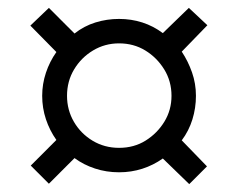

<svg xmlns="http://www.w3.org/2000/svg" viewBox="-20 -596 604 487"><path d="M87 -353Q87 -383 96.5 -411.5Q106 -440 123 -464L57 -531L104 -576L169 -511Q193 -530 222 -539Q251 -548 282 -548Q313 -548 341 -539Q369 -530 393 -512L459 -576L506 -532L441 -465Q457 -441 467 -412.5Q477 -384 477 -353Q477 -322 468 -293Q459 -264 441 -240L505 -174L460 -129L393 -194Q369 -177 341 -168Q313 -159 282 -159Q250 -159 221 -168.5Q192 -178 169 -195L104 -130L58 -176L123 -241Q106 -265 96.5 -293.5Q87 -322 87 -353ZM150 -353Q150 -317 167.5 -287Q185 -257 215 -239Q245 -221 282 -221Q320 -221 349.5 -239.5Q379 -258 397 -287.5Q415 -317 415 -353Q415 -390 396.5 -420Q378 -450 348.5 -468Q319 -486 282 -486Q246 -486 216 -468Q186 -450 168 -420Q150 -390 150 -353Z"/></svg>

Font: Noto Sans SemiCondensed
Style: Regular
Weight: 400
Width: 4
Version: Version 2.013